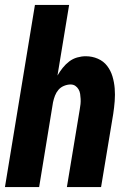

<svg xmlns="http://www.w3.org/2000/svg" viewBox="-20 -755 540 775"><path d="M0 0 121 -735H259L212 -450Q221 -466 233 -481Q245 -496 259.5 -507Q274 -518 291.5 -523Q309 -528 326 -528Q352 -528 375 -518Q398 -508 412.5 -489Q427 -470 434 -446.5Q441 -423 443 -398Q445 -373 443 -347Q441 -321 437 -295L388 0H250L302 -314Q304 -325 305 -335Q306 -345 305.5 -355.5Q305 -366 303.5 -376Q302 -386 297 -394.5Q292 -403 284 -408.5Q276 -414 265 -414Q252 -414 238.5 -408.5Q225 -403 216 -392.5Q207 -382 202 -369Q197 -356 194 -342L138 0Z"/></svg>

Font: Iosevka Heavy
Style: Italic
Weight: 900
Italic angle: -9°
Monospace: yes
Designer: Belleve Invis
Foundry: Belleve Invis
Version: Version 32.5.0; ttfautohint (v1.8.4)